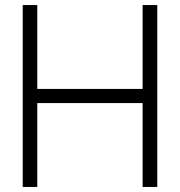

<svg xmlns="http://www.w3.org/2000/svg" viewBox="-20 -740 712 760"><path d="M70 0H127.5V-332H544.5V0H602.5V-720H544.5V-388H127.5V-720H70Z"/></svg>

Font: Eudonet Light
Style: Regular
Weight: 300
Designer: Mikhail Sharanda
Foundry: Mikhail Sharanda
Version: Version 4.503;Glyphs 3.1.2 (3151)